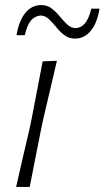

<svg xmlns="http://www.w3.org/2000/svg" viewBox="-20 -736 412 756"><path d="M43.5 0Q56 -56 68 -107.8Q80 -159.5 94.5 -220.5L105 -270.5Q117 -333.5 127.2 -386Q137.5 -438.5 148 -494.5L204 -496.5Q191 -440.5 178.5 -387Q166 -333.5 151 -270.5L140.5 -220.5Q128.5 -159.5 118.2 -107.8Q108 -56 97 0ZM275.5 -584Q251 -584 233.5 -597.5Q216 -611 201.8 -628.8Q187.5 -646.5 173.2 -660.2Q159 -674 140.5 -675Q117 -673 102 -655.5Q87 -638 77.5 -597.5H45Q55 -655 80 -685.5Q105 -716 142 -716Q166.5 -716 183.8 -702.5Q201 -689 215.5 -671.2Q230 -653.5 244.5 -639.8Q259 -626 277.5 -625Q300 -626.5 315 -644.5Q330 -662.5 339.5 -702H372Q362.5 -644.5 337 -614.2Q311.5 -584 275.5 -584Z"/></svg>

Font: Commissioner Loud ExtraLight
Style: Italic
Weight: 200
Italic angle: -12°
Designer: Kostas Bartsokas
Foundry: Kostas Bartsokas
Version: Version 1.000; ttfautohint (v1.8.3)